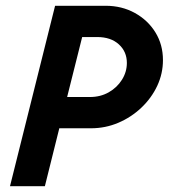

<svg xmlns="http://www.w3.org/2000/svg" viewBox="-20 -645 584 665"><path d="M14.6 0 170.8 -625H345.8Q402.1 -625 447.2 -600Q492.4 -575 518.4 -532.6Q544.4 -490.3 544.4 -436.8Q544.4 -390.3 524.7 -347.9Q504.9 -305.6 469.8 -272.2Q434.7 -238.9 389.9 -219.8Q345.1 -200.7 295.1 -200.7H185.4L135.4 0ZM212.5 -309H291.7Q327.8 -309 356.6 -325.3Q385.4 -341.7 402.4 -368.8Q419.4 -395.8 419.4 -427.1Q419.4 -466 391.7 -491.3Q363.9 -516.7 316.7 -516.7H264.6Z"/></svg>

Font: Afacad
Style: Italic
Weight: 400
Italic angle: -14°
Designer: Kristian Moeller
Foundry: Dicotype
Version: Version 1.000